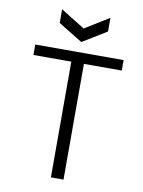

<svg xmlns="http://www.w3.org/2000/svg" viewBox="-98 -982 783 1049"><g transform="rotate(10 293.5 -457.5)"><path d="M259 0V-642H49V-700H539V-642H329V0ZM294 -757 160 -839V-915L294 -832L428 -915V-839Z"/></g></svg>

Font: Host Grotesk Light
Style: Regular
Weight: 300
Designer: Doukan Karapınar
Foundry: Element Type
Version: Version 1.003